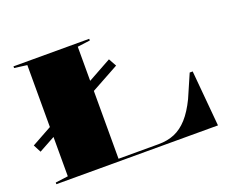

<svg xmlns="http://www.w3.org/2000/svg" viewBox="-114 -896 1304 1084"><g transform="rotate(-20 537.5 -354.0)"><path d="M33 -203 9 -249 574 -561 600 -514ZM54 0V-10L130 -20V-688L54 -698V-708H509V-698L433 -688V-15H674Q728 -15 770.5 -33Q813 -51 849 -91Q885 -131 917 -197L977 -335H995L1025 0Z"/></g></svg>

Font: Kalnia Expanded Medium
Style: Regular
Weight: 500
Width: 7
Designer: Frida Medrano
Foundry: Frida Medrano
Version: Version 1.105